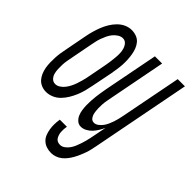

<svg xmlns="http://www.w3.org/2000/svg" viewBox="-233 -669 1018 1018"><g transform="rotate(45 275.5 -160.0)"><path d="M73 12Q54 12 37.5 5Q21 -2 10 -14.5Q-1 -27 -8 -43.5Q-15 -60 -18 -77.5Q-21 -95 -21.5 -114Q-22 -133 -21 -151.5Q-20 -170 -17 -189Q-14 -208 -10 -227L13 -347Q17 -368 23 -389Q29 -410 37 -430.5Q45 -451 57 -471Q69 -491 85.5 -507.5Q102 -524 122 -533Q142 -542 163 -542Q182 -542 199 -535.5Q216 -529 227 -516Q238 -503 244.5 -486.5Q251 -470 254 -452Q257 -434 258 -415.5Q259 -397 258 -378.5Q257 -360 254 -341Q251 -322 248 -303L224 -183Q220 -162 214.5 -141Q209 -120 200.5 -99.5Q192 -79 180 -59Q168 -39 152 -22.5Q136 -6 115 3Q94 12 73 12ZM78 -52Q92 -52 105.5 -61Q119 -70 128.5 -82.5Q138 -95 145 -109Q152 -123 157 -137.5Q162 -152 166 -166.5Q170 -181 173 -195L196 -315Q199 -331 201 -347Q203 -363 204.5 -379Q206 -395 205.5 -410.5Q205 -426 200.5 -441Q196 -456 186 -467Q176 -478 160 -478Q146 -478 132 -469Q118 -460 108 -447.5Q98 -435 91.5 -421Q85 -407 79.5 -392.5Q74 -378 71 -363.5Q68 -349 65 -335L42 -215Q39 -199 36 -183Q33 -167 32.5 -151Q32 -135 32.5 -119.5Q33 -104 37 -89Q41 -74 51.5 -63Q62 -52 78 -52ZM321 222Q302 222 285.5 216.5Q269 211 256.5 199.5Q244 188 237.5 172Q231 156 228 137.5Q225 119 225.5 101Q226 83 229 64H282Q280 74 279.5 84.5Q279 95 279.5 105Q280 115 283 124.5Q286 134 291 142Q296 150 304.5 154Q313 158 324 158Q338 158 351 148.5Q364 139 373 126Q382 113 387.5 99.5Q393 86 398 71.5Q403 57 406.5 43Q410 29 413 15L431 -76Q424 -61 415 -46Q406 -31 394 -18Q382 -5 366 3.5Q350 12 334 12Q317 12 305 1.5Q293 -9 286.5 -23.5Q280 -38 277.5 -55Q275 -72 274.5 -88.5Q274 -105 275 -122.5Q276 -140 278 -157.5Q280 -175 283 -192.5Q286 -210 289 -227L348 -530H402L341 -215Q338 -199 335 -183.5Q332 -168 331 -152.5Q330 -137 330.5 -122Q331 -107 333.5 -92Q336 -77 344.5 -64.5Q353 -52 368 -52Q381 -52 393 -61Q405 -70 413.5 -81.5Q422 -93 428 -106.5Q434 -120 438.5 -133Q443 -146 446 -159Q449 -172 452 -186L519 -530H573L465 27Q462 42 458.5 57.5Q455 73 449.5 88.5Q444 104 437.5 119Q431 134 423 148.5Q415 163 404.5 176.5Q394 190 381 200.5Q368 211 352 216.5Q336 222 321 222Z"/></g></svg>

Font: Lode
Style: Italic
Weight: 400
Italic angle: -11°
Monospace: yes
Designer: Belleve Invis
Foundry: Belleve Invis
Version: Version 29.2.0; ttfautohint (v1.8.3)